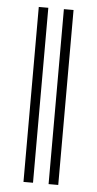

<svg xmlns="http://www.w3.org/2000/svg" viewBox="-52 -731 391 774"><g transform="rotate(5 143.5 -344.0)"><path d="M213.9 9.8H174.8V-698.2H213.9ZM111.8 9.8H73.2V-698.2H111.8Z"/></g></svg>

Font: Linux Biolinum
Style: Bold
Weight: 700
Designer: Philipp H. Poll
Foundry: Philipp H. Poll
Version: Version 1.3.2 ; ttfautohint (v0.9)